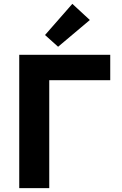

<svg xmlns="http://www.w3.org/2000/svg" viewBox="-20 -978 633 998"><path d="M80 0V-693H553V-561H236V0ZM282 -735 214 -796 356 -958 447 -874Z"/></svg>

Font: Ubuntu Sans ExtraBold
Style: Regular
Weight: 800
Designer: Dalton Maag Ltd
Foundry: Dalton Maag Ltd
Version: Version 1.006; ttfautohint (v1.8.4.7-5d5b)